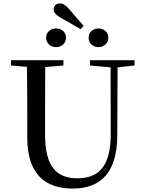

<svg xmlns="http://www.w3.org/2000/svg" viewBox="-20 -1083 843 1120"><path d="M342 -975 451 -913 468 -932 384 -1029C363 -1054 347 -1063 328 -1063C308 -1063 293 -1049 293 -1028C293 -1011 305 -995 342 -975ZM307 -808C338 -808 365 -829 365 -863C365 -897 338 -917 307 -917C277 -917 249 -897 249 -863C249 -829 277 -808 307 -808ZM555 -808C584 -808 612 -829 612 -863C612 -897 584 -917 555 -917C524 -917 497 -897 497 -863C497 -829 524 -808 555 -808ZM505 -701 625 -690 626 -308C627 -118 562 -43 430 -43C312 -43 243 -110 243 -295V-394C243 -494 243 -594 244 -692L350 -701V-732H44V-701L137 -693C139 -594 139 -493 139 -394V-280C139 -65 246 17 404 17C572 17 663 -82 664 -291L666 -690L765 -701V-732H505Z"/></svg>

Font: Source Han Serif CN Medium
Style: Regular
Weight: 500
Designer: Ryoko NISHIZUKA 西塚涼子 (kana & ideographs); Frank Grießhammer (Latin, Greek & Cyrillic); Wenlong ZHANG 张文龙 (bopomofo); San
Foundry: Adobe
Version: Version 2.002;hotconv 1.1.0;makeotfexe 2.6.0